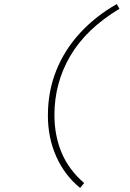

<svg xmlns="http://www.w3.org/2000/svg" viewBox="-20 -748 640 942"><path d="M373 174Q298 113 256.5 21Q215 -71 215 -181Q215 -300 256 -402Q297 -504 373 -586.5Q449 -669 553 -728L566 -705Q402 -606 324.5 -473Q247 -340 247 -184Q247 -83 282.5 1.5Q318 86 393 150Z"/></svg>

Font: SourceCodeVF
Style: Italic
Weight: 200
Italic angle: -11°
Monospace: yes
Designer: Paul D. Hunt, Teo Tuominen
Foundry: Adobe
Version: Version 1.026;hotconv 1.1.0;makeotfexe 2.6.0